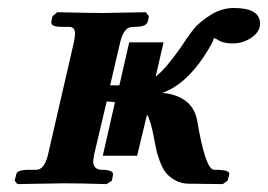

<svg xmlns="http://www.w3.org/2000/svg" viewBox="-20 -465 678 486"><path d="M327.1 -70.8H240.2L271 -206.1Q268.1 -207 260.5 -207.5Q252.9 -208 250 -208L217.8 -71.8Q215.8 -59.6 215.8 -57.1Q215.8 -35.2 238.8 -35.2Q252 -35.2 259.5 -32Q267.1 -28.8 266.1 -22.9L263.2 -7.8L250 1Q180.2 -1 141.1 -1L23.9 1L17.1 -7.8L21 -22.9Q22 -35.2 53.2 -35.2H71.8Q91.8 -35.2 101.1 -71.8L167 -357.9Q169.9 -372.1 169.9 -379.9Q169.9 -397 154.8 -397H136.2Q107.4 -397 109.9 -410.2L112.8 -423.8L125 -434.1Q206.1 -432.1 241.2 -432.1L349.1 -434.1L356.9 -423.8L354 -410.2Q351.1 -397 319.8 -397Q311 -397 305.9 -395Q300.8 -393.1 294.4 -384Q288.1 -375 284.2 -357.9L258.8 -249H282.2L307.1 -357.9H394L374 -271Q398.9 -290 436 -342.8Q457 -375 470.9 -392.1Q484.9 -409.2 512.9 -427Q541 -444.8 571.8 -444.8Q637.7 -444.8 638.2 -405.8Q638.2 -399.9 637.2 -397Q633.3 -379.9 613 -367.4Q592.8 -355 568.8 -355Q543.9 -355 529.8 -365.2Q527.8 -366.2 524.9 -367.2Q522 -368.2 521 -369.1V-368.2Q521 -360.4 496.1 -321.8Q448.2 -250 391.1 -230Q467.3 -222.2 479 -160.2Q500 -35.2 522 -35.2H529.8Q535.6 -35.2 540.3 -34.7Q544.9 -34.2 550 -33.2Q555.2 -32.2 558.1 -29.5Q561 -26.9 560.1 -22.9L556.2 -7.8L543.9 1L458 0Q439 0 423.6 -8.5Q408.2 -17.1 399.7 -28.1Q391.1 -39.1 384.5 -57.1Q377.9 -75.2 375.5 -86.2Q373 -97.2 370.1 -113.8Q361.3 -161.6 352.1 -174.8Z"/></svg>

Font: Linux Libertine
Style: Semibold Italic
Weight: 600
Italic angle: -11.5°
Designer: Philipp H. Poll
Foundry: Philipp H. Poll
Version: Version 5.1.2 ; ttfautohint (v0.9)